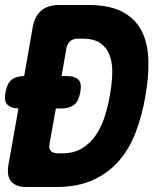

<svg xmlns="http://www.w3.org/2000/svg" viewBox="-35 -750 655 770"><path d="M73 0Q28 0 9.5 -22.5Q-9 -45 -1 -90L39 -315Q10 -316 -4 -329Q-20 -342 -13 -380Q-6 -418 14 -432Q33 -445 62 -445L96 -640Q104 -685 130.5 -707.5Q157 -730 202 -730H319Q405 -730 457 -702Q509 -674 533.5 -625Q558 -576 560 -509Q562 -442 548 -364Q535 -288 510 -221.5Q485 -155 443 -106Q401 -57 339 -28.5Q277 0 190 0ZM164 -175Q160 -155 168.5 -145Q177 -135 197 -135H214Q262 -135 295.5 -156Q329 -177 351 -210.5Q373 -244 386 -286Q399 -328 406 -370Q413 -409 415 -449.5Q417 -490 407 -522Q397 -554 371 -574.5Q345 -595 295 -595H278Q258 -595 246.5 -585Q235 -575 231 -555L212 -445H233Q263 -445 278.5 -431.5Q294 -418 287 -380Q280 -342 260.5 -328.5Q241 -315 211 -315H189Z"/></svg>

Font: Maple Mono ExtraBold
Style: Italic
Weight: 800
Italic angle: -10°
Monospace: yes
Designer: subframe7536
Version: Version 7.200